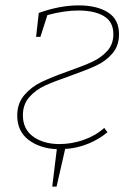

<svg xmlns="http://www.w3.org/2000/svg" viewBox="-20 -548 498 713"><path d="M240 -266Q182 -246 147 -230Q112 -214 88.5 -187Q65 -160 65 -120Q65 -68 103.5 -40.5Q142 -13 201 -13Q246 -13 290.5 -28.5Q335 -44 367 -73L379 -57Q347 -30 305.5 -13.5Q264 3 222 5L190 145H174L191 6Q127 3 85.5 -29Q44 -61 44 -119Q44 -164 70 -194.5Q96 -225 133 -243Q170 -261 232 -283Q289 -303 322.5 -318.5Q356 -334 378.5 -359Q401 -384 401 -421Q401 -467 366 -488Q331 -509 271 -509Q219 -509 156 -492L130 -411H114L124 -500Q202 -528 272 -528Q340 -528 381 -502Q422 -476 422 -421Q422 -378 397.5 -349.5Q373 -321 337.5 -304.5Q302 -288 240 -266Z"/></svg>

Font: Bitter Pro Thin
Style: Italic
Weight: 250
Italic angle: -9°
Designer: Sol Matas, and Bitter project Authors
Foundry: Sol Matas
Version: Version 1.010